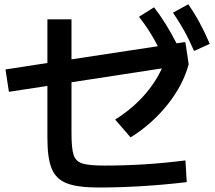

<svg xmlns="http://www.w3.org/2000/svg" viewBox="-20 -834 978 872"><path d="M195.3 -207V-443.8L20.5 -417L4.9 -518.6L195.3 -547.9V-746.1H304.7V-564.5L696.8 -624Q661.1 -694.8 611.3 -757.8L679.7 -800.8Q708 -764.2 732.4 -724.9Q756.8 -685.5 781.7 -637.2L817.4 -642.6L822.3 -640.6L836.9 -542Q811.5 -447.8 741.2 -359.4Q670.9 -271 573.2 -210L502.9 -291Q575.7 -336.4 629.6 -395.5Q683.6 -454.6 715.3 -523.4L304.7 -460.4V-228.5Q304.7 -158.7 314.5 -129.9Q324.2 -101.1 353.8 -91.6Q383.3 -82 454.1 -82Q640.6 -82 822.3 -105.5L828.1 -6.8Q619.1 17.6 427.7 17.6Q332.5 17.6 283.4 -1.5Q234.4 -20.5 214.8 -67.9Q195.3 -115.2 195.3 -207ZM765.6 -776.4 835 -814.5Q863.3 -773.9 886.7 -730.7Q910.2 -687.5 932.6 -634.8L861.3 -602.5Q839.4 -653.3 816.4 -694.6Q793.5 -735.8 765.6 -776.4Z"/></svg>

Font: Pretendard JP SemiBold
Style: Regular
Weight: 600
Designer: Base glyphs from Inter by Rasmus Andersson; Hangeul glyphs from Noto Sans CJK(Source Han Sans) by Jang Soo-young and Kan
Foundry: Kil Hyung-jin
Version: Version 1.309